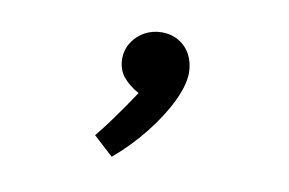

<svg xmlns="http://www.w3.org/2000/svg" viewBox="-46 -221 692 460"><g transform="rotate(10 300.0 9.0)"><path d="M285 4.5Q259.5 -9.5 245.8 -27.2Q232 -45 232 -70Q232 -91.5 243.2 -109.5Q254.5 -127.5 273.5 -138Q292.5 -148.5 315 -148.5Q338.5 -148.5 357 -137.5Q375.5 -126.5 385.5 -107Q395.5 -87.5 395.5 -64Q395.5 -34.5 375.8 6.5Q356 47.5 322.2 89.8Q288.5 132 248 166L200 122Q212 108 237 73.8Q262 39.5 285 4.5Z"/></g></svg>

Font: JuliaMono SemiBold
Style: Regular
Weight: 600
Monospace: yes
Designer: cormullion
Foundry: corm
Version: Version 0.055; ttfautohint (v1.8.4)